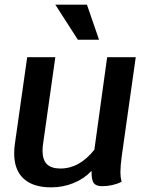

<svg xmlns="http://www.w3.org/2000/svg" viewBox="-20 -796 663 826"><path d="M504 -126Q498 -81 498 -55Q498 -34 503 -14Q465 5 419 5Q393 5 383 -9Q373 -23 374 -61Q342 -27 296.5 -8.5Q251 10 200 10Q122 10 81.5 -27.5Q41 -65 41 -136Q41 -156 44 -177L97 -550H218L166 -182Q163 -164 163 -148Q163 -108 182 -89.5Q201 -71 240 -71Q322 -71 386 -152L441 -550H564ZM218 -776H354L406 -625H315Z"/></svg>

Font: Krub SemiBold
Style: Italic
Weight: 600
Italic angle: -8°
Designer: Ekaluck Peanpanawate
Foundry: Cadson Demak Co.,Ltd.
Version: Version 1.000; ttfautohint (v1.6)